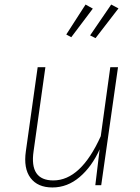

<svg xmlns="http://www.w3.org/2000/svg" viewBox="-20 -816 617 846"><path d="M357 -796 389 -778 294 -652 272 -664ZM470 -796 502 -779 401 -648 377 -660ZM211 10Q146 10 114.5 -32Q83 -74 94 -150L146 -520H180L128 -150Q109 -21 215 -21Q336 -21 424 -216L466 -520H500L426 0H400L419 -158Q385 -82 331 -36Q277 10 211 10Z"/></svg>

Font: Fira Sans UltraLight
Style: Italic
Weight: 200
Italic angle: -8°
Designer: Carrois Corporate & Edenspiekermann AG
Foundry: Carrois Corporate GbR & Edenspiekermann AG
Version: Version 4.203;PS 004.203;hotconv 1.0.88;makeotf.lib2.5.64775